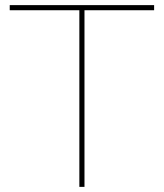

<svg xmlns="http://www.w3.org/2000/svg" viewBox="-20 -730 640 750"><path d="M582 -690H310V0H290V-690H18V-710H582Z"/></svg>

Font: Raleway-v4020 Thin
Style: Regular
Weight: 250
Designer: Matt McInerney, Pablo Impallari, Rodrigo Fuenzalida
Foundry: Matt McInerney, Pablo Impallari, Rodrigo Fuenzalida
Version: Version 4.020;PS 004.020;hotconv 1.0.88;makeotf.lib2.5.64775